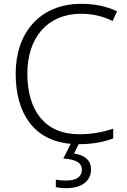

<svg xmlns="http://www.w3.org/2000/svg" viewBox="-20 -744 663 1004"><path d="M456 142C456 92 420 66 367 59L391 10C467 10 523 -2 572 -20V-71C521 -54 464 -42 394 -42C214 -42 123 -167 123 -359C123 -546 227 -672 404 -672C464 -672 519 -659 569 -634L592 -685C538 -711 474 -724 405 -724C187 -724 62 -571 62 -359C62 -149 159 -8 350 8L311 85C372 89 408 105 408 143C408 182 377 200 327 200C305 200 287 199 272 195V234C285 238 303 240 326 240C407 240 456 203 456 142Z"/></svg>

Font: Noto Sans Khmer UI Light
Style: Regular
Weight: 300
Designer: Danh Hong and the Monotype Design Team
Foundry: Monotype Imaging Inc.
Version: Version 2.002